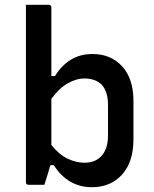

<svg xmlns="http://www.w3.org/2000/svg" viewBox="-20 -770 640 800"><path d="M165 0H99Q88 0 88 -11V-750H183Q194 -750 194 -739V-453H209Q236 -497 275 -521Q314 -545 365 -545Q442 -545 489 -493.5Q536 -442 536 -350V-189Q536 -95 488.5 -42.5Q441 10 363 10Q263 10 204 -82H190Q186 -68 180 -48.5Q174 -29 169.5 -14.5Q165 0 165 0ZM332 -443Q297 -443 261 -422Q225 -401 194 -358V-166Q226 -126 261.5 -109Q297 -92 332 -92Q378 -92 404 -121.5Q430 -151 430 -206V-333Q430 -389 403 -418Q376 -443 332 -443Z"/></svg>

Font: Recursive Sn Lnr St Med
Style: Regular
Weight: 500
Version: Version 1.085;hotconv 1.1.0;makeotfexe 2.6.0; ttfautohint (v